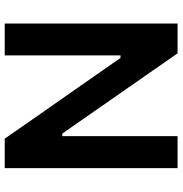

<svg xmlns="http://www.w3.org/2000/svg" viewBox="-0 -752 753 792"><g transform="rotate(90 376.0 -356.5)"><path d="M77.5 0V-713H200.5Q255 -634.5 304.5 -563.5Q354 -492.5 403 -422L531.5 -237.5H542V-713H674V0H552.5Q507 -65 458 -136Q408.5 -206.5 349.5 -291L219.5 -477.5H209V0Z"/></g></svg>

Font: Heraclito SemiBold
Style: Regular
Weight: 600
Designer: Kostas Bartsokas (font) & Cristiano Sobral (main changes)
Foundry: Kostas Bartsokas (font) & Cristiano Sobral (main changes)
Version: Version 1.00;July 8, 2020;FontCreator 13.0.0.2655 64-bit